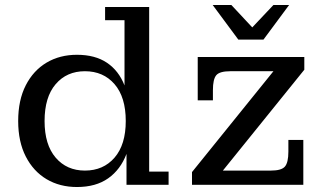

<svg xmlns="http://www.w3.org/2000/svg" viewBox="-20 -742 1311 771"><path d="M937 -583 834 -722H909L993 -632L1078 -722H1141L1038 -583ZM289 9Q220 9 167 -22.5Q114 -54 83.5 -113.5Q53 -173 53 -256Q53 -340 83.5 -399.5Q114 -459 167 -490.5Q220 -522 289 -522Q362 -522 409.5 -490Q457 -458 480 -399V-661H402V-714H579V-53H657V0H488V-124Q464 -61 414.5 -26Q365 9 289 9ZM321 -57Q395 -57 440 -109Q485 -161 485 -256Q485 -352 440 -404Q395 -456 321 -456Q248 -456 203.5 -404Q159 -352 159 -256Q159 -161 203.5 -109Q248 -57 321 -57ZM751 0V-51L1078 -456H905Q862 -456 848.5 -440Q835 -424 835 -380V-339H774V-513H1202V-462L875 -57H1068Q1110 -57 1124 -73Q1138 -89 1138 -133V-180H1198V0Z"/></svg>

Font: Montagu Slab 16pt
Style: Regular
Weight: 400
Designer: Florian Karsten
Foundry: Florian Karsten
Version: Version 1.000; ttfautohint (v1.8.3)